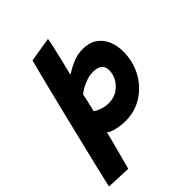

<svg xmlns="http://www.w3.org/2000/svg" viewBox="-306 -826 1154 1154"><g transform="rotate(-45 271.0 -249.0)"><path d="M98.5 197.5 -58.5 191Q-54.5 173.5 -43.8 127Q-33 80.5 -17 14.2Q-1 -52 17.8 -129.2Q36.5 -206.5 56 -286.5Q75.5 -366.5 94 -440.5Q112.5 -514.5 127.5 -574.2Q142.5 -634 152.5 -670L309.5 -696Q307.5 -678.5 298 -636.8Q288.5 -595 276.2 -544.2Q264 -493.5 252.5 -448Q287.5 -470.5 327.8 -488Q368 -505.5 414.5 -505.5Q468.5 -505.5 504.5 -481Q540.5 -456.5 558.5 -414.8Q576.5 -373 576.5 -320.5Q576.5 -258 554.8 -203Q533 -148 494.2 -106Q455.5 -64 404 -40.2Q352.5 -16.5 293 -16.5Q254 -16.5 216 -25.2Q178 -34 163 -48Q160.5 -35.5 152.5 -5Q144.5 25.5 134.5 63.8Q124.5 102 114.8 138Q105 174 98.5 197.5ZM298 -164Q336.5 -164 368 -183.5Q399.5 -203 418.2 -234.5Q437 -266 437 -302Q437 -364.5 360.5 -364.5Q333 -364.5 305.5 -355.2Q278 -346 256 -333.2Q234 -320.5 223.5 -311Q221.5 -300 216 -275.8Q210.5 -251.5 204.5 -227.8Q198.5 -204 196 -194Q210.5 -184 236.5 -174Q262.5 -164 298 -164Z"/></g></svg>

Font: Grandstander
Style: Bold Italic
Weight: 700
Italic angle: -15°
Designer: Tyler Finck
Foundry: Etcetera Type Co
Version: Version 1.200; ttfautohint (v1.8.3)